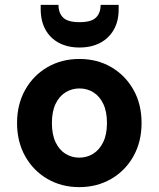

<svg xmlns="http://www.w3.org/2000/svg" viewBox="-20 -756 651 788"><path d="M305 12Q233 12 175 -21.5Q117 -55 83.5 -114.5Q50 -174 50 -251Q50 -328 83.5 -387.5Q117 -447 175 -480.5Q233 -514 306 -514Q379 -514 436.5 -480.5Q494 -447 527.5 -388Q561 -329 561 -251Q561 -174 527.5 -114.5Q494 -55 436 -21.5Q378 12 305 12ZM305 -109Q337 -109 362.5 -125Q388 -141 403.5 -172.5Q419 -204 419 -251Q419 -298 404 -329.5Q389 -361 363.5 -377Q338 -393 306 -393Q275 -393 249 -377Q223 -361 208 -329.5Q193 -298 193 -251Q193 -204 208 -172.5Q223 -141 248.5 -125Q274 -109 305 -109ZM306 -561Q258 -561 222 -580Q186 -599 166.5 -634.5Q147 -670 147 -719V-736H220Q220 -703 239 -684Q258 -665 306 -665Q355 -665 374 -684Q393 -703 393 -736H467V-718Q467 -669 447 -634Q427 -599 391 -580Q355 -561 306 -561Z"/></svg>

Font: DM Sans 16pt ExtraBold
Style: Regular
Weight: 800
Version: Version 4.004;gftools[0.9.30]